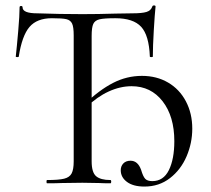

<svg xmlns="http://www.w3.org/2000/svg" viewBox="-20 -674 776 706"><path d="M153 -12Q196 -12 216 -17Q236 -22 243.5 -36.5Q251 -51 251 -81V-544Q251 -575 245 -587.5Q239 -600 224 -603.5Q209 -607 171 -607Q116 -607 88.5 -575Q61 -543 49 -466Q49 -464 43.5 -464Q38 -464 38 -466Q42 -502 47 -560Q52 -618 52 -647Q52 -652 57.5 -652Q63 -652 63 -647Q63 -625 117 -625Q200 -622 283 -622Q340 -622 404 -624L467 -625Q502 -625 518.5 -630Q535 -635 540 -650Q541 -654 546.5 -654Q552 -654 552 -650Q549 -622 545.5 -562.5Q542 -503 542 -466Q542 -464 536.5 -464Q531 -464 531 -466Q528 -544 499 -575.5Q470 -607 404 -607Q363 -607 346 -603Q329 -599 323 -586Q317 -573 317 -542V-81Q317 -40 333.5 -26Q350 -12 386 -12Q389 -12 389 -6Q389 0 386 0Q361 0 344 -1L283 -2L208 -1Q188 0 153 0Q151 0 151 -6Q151 -12 153 -12ZM424 -48Q424 -63 433.5 -73Q443 -83 460 -83Q487 -83 499 -49Q506 -25 514 -16.5Q522 -8 540 -8Q581 -8 601 -48.5Q621 -89 621 -155Q621 -246 578 -301.5Q535 -357 464 -357Q422 -357 379.5 -337.5Q337 -318 299 -281L292 -292Q345 -343 395.5 -369Q446 -395 502 -395Q556 -395 598 -370.5Q640 -346 663.5 -301.5Q687 -257 687 -201Q687 -148 666 -99Q645 -50 605 -19Q565 12 511 12Q470 12 447 -5Q424 -22 424 -48Z"/></svg>

Font: Cormorant
Style: Regular
Weight: 400
Designer: Christian Thalmann (Catharsis Fonts)
Foundry: Catharsis Fonts
Version: Version 4.000